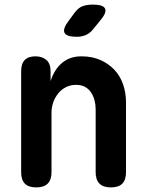

<svg xmlns="http://www.w3.org/2000/svg" viewBox="-20 -805 640 835"><path d="M204 -315V-56Q204 -23 187.5 -6.5Q171 10 138 10Q104 10 88 -6.5Q72 -23 72 -56V-495Q72 -528 87.5 -544Q103 -560 134 -560Q164 -560 182 -544Q200 -528 200 -495V-452Q216 -503 250 -531.5Q284 -560 334 -560Q380 -560 415.5 -544.5Q451 -529 476.5 -502.5Q502 -476 515 -439Q528 -402 528 -359V-56Q528 -23 512 -6.5Q496 10 462 10Q429 10 412.5 -6.5Q396 -23 396 -56V-331Q396 -350 391 -369Q386 -388 376 -403Q366 -418 350 -427Q334 -436 311 -436Q287 -436 267 -426Q247 -416 233 -398.5Q219 -381 211.5 -359.5Q204 -338 204 -315ZM314 -645Q269 -645 260.5 -662.5Q252 -680 279 -715L304 -749Q320 -771 339 -778Q358 -785 384 -785Q429 -785 437 -767.5Q445 -750 416 -716L386 -679Q372 -661 354 -653Q336 -645 314 -645Z"/></svg>

Font: Maple Mono Normal NL
Style: Bold
Weight: 700
Monospace: yes
Designer: subframe7536
Version: Version 7.000